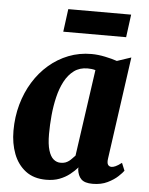

<svg xmlns="http://www.w3.org/2000/svg" viewBox="-54 -800 662 855"><g transform="rotate(5 277.0 -373.0)"><path d="M451 -109Q448 -89.5 453.2 -81Q458.5 -72.5 469.5 -72.5Q476.5 -72.5 487 -77Q497.5 -81.5 514.5 -94.5L528.5 -60.5Q522.5 -51.5 504.5 -34.5Q486.5 -17.5 458.2 -3.8Q430 10 391.5 10Q356.5 10 341 -5.2Q325.5 -20.5 322.5 -49.5L323.5 -57.5Q308.5 -40.5 288.8 -25Q269 -9.5 243.5 0.2Q218 10 184 10Q128.5 10 92.2 -17.8Q56 -45.5 38.2 -92Q20.5 -138.5 20.5 -195Q20.5 -257 36 -312.5Q51.5 -368 80 -414.2Q108.5 -460.5 147.8 -494.2Q187 -528 235 -546.8Q283 -565.5 337 -565.5Q366 -565.5 398.2 -558.8Q430.5 -552 452 -544.5L515 -565.5ZM360.5 -495.5Q352 -498 343.2 -499Q334.5 -500 325.5 -500Q290 -500 265 -481.5Q240 -463 223.2 -431.5Q206.5 -400 197 -360.2Q187.5 -320.5 183.5 -277.5Q179.5 -234.5 179.5 -194Q179.5 -148.5 187.8 -121.5Q196 -94.5 210 -82.8Q224 -71 241.5 -71Q254.5 -71 263.2 -74.2Q272 -77.5 279 -82.8Q286 -88 292.2 -94.8Q298.5 -101.5 305.5 -108.5ZM216.5 -755.5H497.5L484 -653.5H203Z"/></g></svg>

Font: Merriweather 24pt SemiCondensed Black
Style: Italic
Weight: 900
Width: 4
Italic angle: -7.8°
Designer: Eben Sorkin
Foundry: Eben Sorkin
Version: Version 2.101